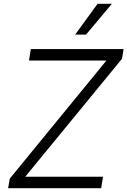

<svg xmlns="http://www.w3.org/2000/svg" viewBox="-20 -984 666 1004"><path d="M372.9 -802.9H429.7L565 -964.1H490.1ZM22.4 0H508.9L518.8 -59.7H111.9L618.3 -677.2L626.1 -727.3H141L131.7 -667.6H536.6L31.2 -50.1Z"/></svg>

Font: TID UI Light
Style: Italic
Weight: 300
Italic angle: -9.39999°
Designer: The TID Project Authors
Foundry: Bakken & Bæck
Version: Version 1.001;hotconv 1.0.109;makeotfexe 2.5.65596